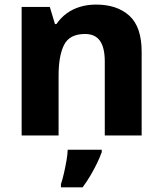

<svg xmlns="http://www.w3.org/2000/svg" viewBox="-20 -577 693 818"><path d="M389.5 -557.5Q478.8 -557.5 531.1 -510Q583.5 -462.5 583.5 -356.3V0H426.4V-315.4Q426.4 -373.6 406 -402.9Q385.7 -432.2 342.1 -432.2Q276.7 -432.2 253.2 -386.2Q229.6 -340.2 229.6 -253.7V0H72.2V-547.5H192.2L214.2 -474.5H220.5Q238.5 -501.1 263.7 -519.6Q288.8 -538.1 320.5 -547.8Q352.1 -557.5 389.5 -557.5ZM413.4 71.3Q404.7 95.4 392.6 120.2Q380.4 145 365.6 170.3Q350.8 195.6 332.1 221H239.6V207.7Q246.3 188 252.4 161.1Q258.5 134.3 263.2 107.5Q267.8 80.7 268.5 61H413.4Z"/></svg>

Font: Noto Sans Oriya
Style: Regular
Weight: 400
Designer: Amélie Bonet and Sol Matas
Foundry: Google LLC
Version: Version 2.006